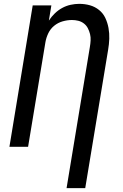

<svg xmlns="http://www.w3.org/2000/svg" viewBox="-20 -763 640 998"><path d="M423 215H326L447 -518Q450 -535 451 -552.5Q452 -570 448 -586Q444 -602 436.5 -616.5Q429 -631 416 -641Q403 -651 387 -655Q371 -659 354 -659Q330 -659 305.5 -652Q281 -645 261.5 -629Q242 -613 231 -590Q220 -567 216 -543L126 0H29L150 -735H247L234 -656Q247 -676 264.5 -693Q282 -710 303 -721.5Q324 -733 347 -738Q370 -743 392 -743Q421 -743 447.5 -735.5Q474 -728 495 -711Q516 -694 527.5 -669.5Q539 -645 544 -617.5Q549 -590 548 -561.5Q547 -533 542 -504Z"/></svg>

Font: Iosevka Aile Medium
Style: Italic
Weight: 500
Italic angle: -9°
Designer: Belleve Invis
Foundry: Belleve Invis
Version: Version 31.1.0; ttfautohint (v1.8.4)